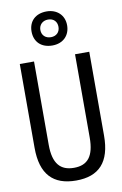

<svg xmlns="http://www.w3.org/2000/svg" viewBox="-106 -1047 712 1116"><g transform="rotate(-10 250.0 -489.0)"><path d="M251 -787C314 -787 355 -828 355 -888C355 -949 311 -988 251 -988C185 -988 145 -948 145 -888C145 -827 185 -787 251 -787ZM251 -836C219 -836 197 -856 197 -888C197 -918 219 -940 251 -940C285 -940 304 -918 304 -888C304 -856 282 -836 251 -836ZM251 10C386 10 455 -63 455 -219V-714H371V-223C371 -111 331 -65 251 -65C172 -65 129 -110 129 -222V-714H45V-219C45 -63 115 10 251 10Z"/></g></svg>

Font: Noto Sans Mono ExtraCondensed
Style: Regular
Weight: 400
Width: 2
Designer: Monotype Design Team
Foundry: Monotype Imaging Inc.
Version: Version 2.014